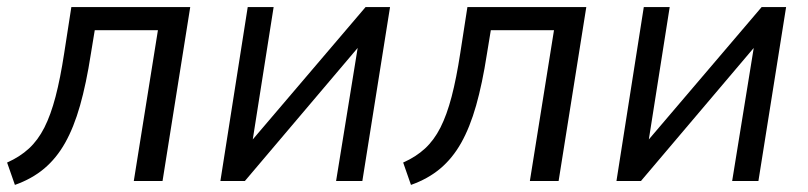

<svg xmlns="http://www.w3.org/2000/svg" viewBox="-25 -510 2277 541"><path d="M17 11 -5 -52Q31 -68 56.5 -91.5Q82 -115 100 -150.5Q118 -186 131.5 -237.5Q145 -289 156 -361L176 -490H511L433 0H352L420 -425H242L231 -358Q218 -274 200.5 -212.5Q183 -151 158.5 -107.5Q134 -64 99.5 -35Q65 -6 17 11Z M596 0 673 -490H746L682 -84H659L1005 -490H1074L996 0H922L988 -407H1010L665 0Z M1133 11 1111 -52Q1147 -68 1172.5 -91.5Q1198 -115 1216 -150.5Q1234 -186 1247.5 -237.5Q1261 -289 1272 -361L1292 -490H1627L1549 0H1468L1536 -425H1358L1347 -358Q1334 -274 1316.5 -212.5Q1299 -151 1274.5 -107.5Q1250 -64 1215.5 -35Q1181 -6 1133 11Z M1712 0 1789 -490H1862L1798 -84H1775L2121 -490H2190L2112 0H2038L2104 -407H2126L1781 0Z"/></svg>

Font: Nunito Sans 10pt SemiCondensed
Style: Italic
Weight: 400
Width: 4
Italic angle: -9°
Designer: Vernon Adams
Foundry: Vernon Adams
Version: Version 3.101;gftools[0.9.27]